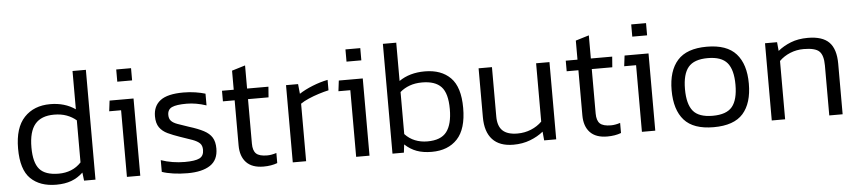

<svg xmlns="http://www.w3.org/2000/svg" viewBox="-42 -919 5239 1174"><g transform="rotate(-5 2578.0 -332.0)"><path d="M264 10Q164 10 107 -45.5Q50 -101 50 -230Q50 -358 109.5 -421Q169 -484 269 -484Q358 -484 423 -439V-674H505V0H435L429 -50Q396 -19 356.5 -4.5Q317 10 264 10ZM285 -56Q326 -56 361 -70Q396 -84 423 -113V-371Q398 -393 364 -405.5Q330 -418 287 -418Q208 -418 170 -372.5Q132 -327 132 -230Q132 -137 167 -96.5Q202 -56 285 -56Z M690 -585V-660H781V-585ZM698 0V-409H625L633 -474H780V0Z M1070 10Q1024 10 982.5 4Q941 -2 913 -12V-84Q947 -72 984.5 -66Q1022 -60 1059 -60Q1122 -60 1149 -73.5Q1176 -87 1176 -124Q1176 -151 1161.5 -165Q1147 -179 1117.5 -190Q1088 -201 1042 -216Q1001 -230 969 -245Q937 -260 919 -285.5Q901 -311 901 -354Q901 -417 945 -450.5Q989 -484 1087 -484Q1125 -484 1160 -478.5Q1195 -473 1221 -465V-393Q1158 -414 1100 -414Q1038 -414 1010.5 -401.5Q983 -389 983 -355Q983 -332 995.5 -318.5Q1008 -305 1034.5 -295.5Q1061 -286 1103 -272Q1158 -255 1192 -237Q1226 -219 1242 -193Q1258 -167 1258 -125Q1258 -55 1209 -22.5Q1160 10 1070 10Z M1536 10Q1466 10 1430.5 -27.5Q1395 -65 1395 -132V-409H1323V-474H1395V-591L1477 -616V-474H1608L1603 -409H1477V-136Q1477 -93 1496.5 -74.5Q1516 -56 1564 -56Q1590 -56 1621 -66V-4Q1584 10 1536 10Z M1716 0V-474H1790L1796 -414Q1831 -437 1878.5 -456Q1926 -475 1972 -484V-420Q1944 -414 1911 -403.5Q1878 -393 1848 -380Q1818 -367 1798 -353V0Z M2097 -585V-660H2188V-585ZM2105 0V-409H2032L2040 -474H2187V0Z M2569 10Q2516 10 2476.5 -4.5Q2437 -19 2404 -50L2398 0H2328V-674H2410V-439Q2475 -484 2568 -484Q2669 -484 2726 -426.5Q2783 -369 2783 -241Q2783 -112 2726 -51Q2669 10 2569 10ZM2548 -56Q2631 -56 2666 -102Q2701 -148 2701 -241Q2701 -338 2663.5 -378Q2626 -418 2546 -418Q2503 -418 2469 -405.5Q2435 -393 2410 -371V-113Q2437 -84 2472 -70Q2507 -56 2548 -56Z M3070 10Q2985 10 2941.5 -37Q2898 -84 2898 -174V-474H2980V-171Q2980 -112 3009.5 -84Q3039 -56 3101 -56Q3145 -56 3184 -72Q3223 -88 3251 -116V-474H3333V0H3259L3254 -54Q3220 -26 3173 -8Q3126 10 3070 10Z M3646 10Q3576 10 3540.5 -27.5Q3505 -65 3505 -132V-409H3433V-474H3505V-591L3587 -616V-474H3718L3713 -409H3587V-136Q3587 -93 3606.5 -74.5Q3626 -56 3674 -56Q3700 -56 3731 -66V-4Q3694 10 3646 10Z M3851 -585V-660H3942V-585ZM3859 0V-409H3786L3794 -474H3941V0Z M4299 10Q4175 10 4118.5 -53.5Q4062 -117 4062 -237Q4062 -356 4119 -420Q4176 -484 4299 -484Q4422 -484 4479 -420Q4536 -356 4536 -237Q4536 -117 4480 -53.5Q4424 10 4299 10ZM4299 -60Q4384 -60 4419 -102.5Q4454 -145 4454 -237Q4454 -329 4418.5 -371.5Q4383 -414 4299 -414Q4215 -414 4179.5 -371.5Q4144 -329 4144 -237Q4144 -145 4179 -102.5Q4214 -60 4299 -60Z M4656 0V-474H4730L4735 -420Q4769 -448 4814.5 -466Q4860 -484 4919 -484Q5009 -484 5050 -442Q5091 -400 5091 -310V0H5009V-307Q5009 -369 4984 -393.5Q4959 -418 4888 -418Q4844 -418 4805 -402Q4766 -386 4738 -358V0Z"/></g></svg>

Font: Kanit Light
Style: Regular
Weight: 300
Designer: Katatrad Team
Foundry: CadsonDemak
Version: Version 2.000; ttfautohint (v1.8.3)